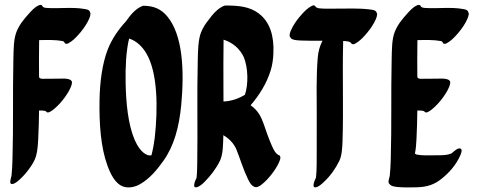

<svg xmlns="http://www.w3.org/2000/svg" viewBox="-20 -768 2010 805"><path d="M222.7 -438.1C207.2 -438 191.8 -437.9 176.3 -437.9C164.9 -437.9 150.9 -435.4 145 -442.1C144.6 -443.9 144.3 -446 143.7 -447.5C143.4 -498.2 143.2 -549 144.1 -599.8C178 -600.5 211.8 -601.5 242.5 -595.9C242.7 -595.9 242.9 -595.8 243.1 -595.8C248.7 -594 250.4 -590.7 252.8 -585.6C258.3 -583.4 263.5 -584.1 268.6 -587.8C283.5 -595.7 296.3 -608.7 307.5 -621C322 -636.9 335.2 -654.5 345.8 -673.2C351.3 -684.2 359 -696.8 359.4 -711.7C357.6 -717.3 355.8 -723.3 350.3 -726.1C345.3 -728.7 339 -729.4 333.6 -730.4C284.1 -739.4 227.7 -731.1 176 -734.7C168 -735.3 161.6 -736.4 157.8 -741.9C156.3 -748.3 148.5 -748.9 142.2 -745.4C126 -738.6 112.3 -723 101.2 -710.8C80.9 -688.6 60.9 -664.1 49.5 -635.4C36.5 -603.2 37.2 -560.6 36.1 -518.9C32.9 -379.1 36.5 -239.5 32.3 -99.8C31.6 -76.9 30.8 -53.8 28.2 -31C26.8 -22.8 15.2 5.9 32.1 3.5C44.8 1.6 57.5 -10.6 66.2 -18.8C81.9 -33.5 95.9 -50.5 108 -68.3C117.5 -82.3 126.6 -97.5 131.2 -114C137.8 -137.7 139 -163 140.3 -187.4C142.3 -226.4 143.3 -265.5 143.7 -304.7C153.2 -304.5 168.1 -305.4 173.8 -300.3C183 -283.2 225.3 -328.2 230 -333.3C244.5 -349.2 257.7 -366.8 268.3 -385.5C273.8 -396.5 281.4 -408.7 281.8 -423.8C277.7 -442.3 242.9 -438.1 222.7 -438.1Z M508.8 -679.4C477.2 -645.2 449.5 -605.8 431.5 -559.9C408.7 -501.7 398.6 -423 397.3 -348.7C395.5 -250.5 402.3 -150.8 430.2 -74.6C442.4 -41 462.3 3.4 498.3 14.7C521.2 21.8 547 15.8 567.3 4.1C607.9 -19.1 638.9 -56.8 665.5 -94.3C709.9 -156.9 730.9 -234.9 739.9 -328.3C752.9 -468 747.7 -621 680.4 -700.4C654.9 -730.4 624.4 -743.9 579.8 -743.9C548.9 -733 526.6 -705 508.8 -679.4ZM614.8 -116.6C609.9 -116.3 605 -116.5 600.5 -117.3C573.3 -126.3 555.5 -157.3 544.6 -181.5C516.8 -247 508.2 -336 506.7 -421.8C505.5 -484.8 508.4 -553 521.3 -606.4C552 -596.7 576.1 -573.1 592.7 -545.6C642.4 -463.6 642.2 -310.5 628.7 -189.9C625.6 -165.3 621.3 -140.6 614.8 -116.6Z M917 -342.4C916.9 -360.9 916.8 -379.5 916.8 -398C916.8 -465.8 916.1 -533.8 917.4 -601.7C957.7 -588.7 986.3 -562.7 1002.6 -527.4C1020 -484.2 1022.2 -415.6 1006.8 -370.5C982.5 -355.9 952.8 -344 917 -342.4ZM856.8 -687.5C842.9 -670.6 830.5 -652 822.7 -631.8C810.6 -600.2 810 -554.7 809.1 -512.8C805.6 -372.1 809.2 -229.8 807 -88.2C806.7 -66.2 806.5 -44.2 804.1 -22.4C800.9 -16.3 783.6 20.2 803.1 17.3C815.5 15.5 829 3.3 837.2 -5C863.4 -31.4 885.3 -59.9 901.8 -93.2C915.6 -121.1 915.3 -162.3 916.4 -201.2C940.2 -187.2 959.1 -168.2 970.7 -142.5C987.6 -100.4 999.8 -58.1 1018.9 -18.6C1025.2 -5.5 1033.1 10.4 1047.6 15.8C1059.1 18.7 1067 13.2 1076.1 6.4C1091.9 -5.6 1105.6 -20.8 1117.9 -36.3C1130.1 -51.9 1141.6 -68.7 1149.6 -86.9C1152.6 -95.2 1159.4 -106.6 1152.7 -115.8C1134.9 -121.7 1126.4 -142.6 1119.3 -158.1C1112.3 -174 1106.1 -190.3 1100.1 -206.6C1090 -233.8 1082.5 -262.5 1068.3 -286.7C1058.5 -303.4 1045.7 -316.3 1030.7 -326.6C1067.8 -369.6 1098.2 -418.6 1115 -473.1C1122.1 -496 1125.2 -520.3 1126.3 -544.2C1129.7 -618.8 1111 -676.5 1065.4 -711.2C1027.4 -740.1 982.9 -745.1 922.7 -744.8C917.1 -742.8 912.4 -740.9 907.2 -737.6C886.8 -725.7 870.5 -706.4 856.8 -687.5Z M1561.3 -709.7C1559.4 -714.2 1558 -719.7 1553.6 -722.5C1546.3 -727.2 1535.9 -727.7 1527.6 -728.7C1483.8 -734 1435.8 -731.8 1388.8 -731.8C1364.9 -731.8 1339.6 -730.6 1317 -733.3C1310.8 -734.5 1304.8 -736.6 1301.5 -742.1C1298.9 -747.8 1289.5 -745.3 1284.8 -741.9C1269.9 -734 1257.1 -721 1245.9 -708.7C1231.4 -692.8 1218.2 -675.2 1207.6 -656.5C1202.1 -645.5 1194.4 -633.1 1194 -618.1C1197.1 -610.8 1199.4 -605.7 1207 -603C1217.7 -599.2 1230 -598.6 1241.3 -598.1C1271.6 -596.7 1301.9 -597.1 1332.2 -597.3C1321.6 -577.2 1314.4 -554.2 1312 -524.2C1305.7 -446.1 1307.8 -361.9 1308 -280.2C1308 -229.8 1308.2 -179.5 1307.9 -129.1C1307.8 -94 1308.4 -56.7 1304.9 -23.4C1301.6 -17 1284.1 20.3 1303.6 17.4C1316.4 15.5 1328.9 3.3 1337.7 -4.9C1364.8 -29.8 1386.4 -60.5 1402.6 -93.4C1413.2 -115.2 1415.2 -147 1416.1 -176.7C1420.6 -311.9 1415.2 -449.8 1418.6 -584.5C1418.7 -588.2 1418.7 -592.1 1418.8 -596.1C1434.1 -595.2 1449.2 -595.2 1454.7 -583.7C1460.2 -581.5 1465.4 -582.2 1470.5 -585.9C1485.4 -593.8 1498.2 -606.8 1509.4 -619.1C1523.9 -635 1537.1 -652.6 1547.7 -671.3C1553.2 -682.3 1560.9 -694.7 1561.3 -709.7Z M1808.7 -438.1C1793.2 -438 1777.8 -437.9 1762.3 -437.9C1750.9 -437.9 1736.9 -435.4 1731 -442.1C1730.6 -443.9 1730.3 -446 1729.7 -447.5C1729.4 -498.2 1729.2 -549 1730.1 -599.8C1764 -600.5 1797.8 -601.5 1828.5 -595.9C1828.7 -595.9 1828.9 -595.8 1829.1 -595.8C1834.7 -594 1836.4 -590.7 1838.8 -585.6C1844.3 -583.4 1849.5 -584.1 1854.6 -587.8C1869.5 -595.7 1882.3 -608.7 1893.5 -621C1908 -636.9 1921.2 -654.5 1931.8 -673.2C1937.3 -684.2 1945 -696.8 1945.4 -711.7C1943.6 -717.3 1941.8 -723.3 1936.3 -726.1C1931.3 -728.7 1925 -729.4 1919.6 -730.4C1870.1 -739.4 1813.7 -731.1 1762 -734.7C1754 -735.3 1747.6 -736.4 1743.8 -741.9C1742.3 -748.3 1734.5 -748.9 1728.2 -745.4C1712 -738.6 1698.3 -723 1687.2 -710.8C1666.9 -688.6 1646.9 -664.1 1635.5 -635.4C1622.5 -603.2 1623.2 -560.6 1622.1 -518.9C1618.9 -379.1 1622.5 -239.5 1618.3 -99.8C1617.6 -76.9 1616.8 -53.8 1614.2 -31C1613 -24 1604.2 -1.8 1612.5 2.8C1619.4 12.6 1632.1 14.5 1647.4 16.1C1672.6 18.6 1698.5 17.7 1723.8 17.4C1773.5 16.6 1803.4 4.1 1831.5 -18.6C1862.9 -43.3 1892.2 -76.7 1909.2 -115.2C1911.6 -120.6 1919.8 -138.1 1912.3 -144.1C1901.5 -152.2 1880.4 -130.7 1874 -125.6C1855.3 -115.9 1825.6 -116.9 1803.4 -116.9C1778.6 -116.9 1752.5 -115.1 1727.9 -119.7C1724.9 -120.6 1722 -122.1 1719.6 -124.1C1724.1 -144.8 1725.1 -166.4 1726.3 -187.4C1728.3 -226.4 1729.3 -265.5 1729.7 -304.7C1739.2 -304.5 1754.1 -305.4 1759.8 -300.3C1769 -283.2 1811.3 -328.2 1816 -333.3C1830.5 -349.2 1843.7 -366.8 1854.3 -385.5C1859.8 -396.5 1867.4 -408.7 1867.8 -423.8C1863.7 -442.3 1828.9 -438.1 1808.7 -438.1ZM1878.8 -128.4C1879 -128.5 1879.2 -128.7 1879.5 -128.8C1879.2 -128.7 1879 -128.5 1878.8 -128.4Z"/></svg>

Font: Quiapo Free
Style: Regular
Weight: 400
Designer: Aaron Amar
Version: Version 001.002